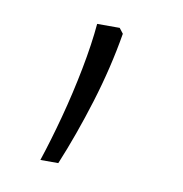

<svg xmlns="http://www.w3.org/2000/svg" viewBox="-43 -252 312 327"><g transform="rotate(10 113.5 -88.5)"><path d="M140 -211 147 -202Q137 -142 118 -80.5Q99 -19 77 34H46Q58 -2 69.5 -45Q81 -88 89.5 -132Q98 -176 101 -211Z"/></g></svg>

Font: Noto Sans Telugu UI ExtraLight
Style: Regular
Weight: 200
Designer: Jelle Bosma - Monotype Design Team
Foundry: Monotype Imaging Inc.
Version: Version 2.005; ttfautohint (v1.8.4.7-5d5b)